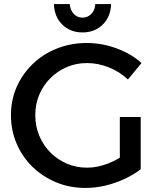

<svg xmlns="http://www.w3.org/2000/svg" viewBox="-20 -919 789 947"><path d="M611 -527Q571 -565 517.5 -586.5Q464 -608 409 -608Q355 -608 309 -588Q263 -568 228 -533Q193 -498 173.5 -451.5Q154 -405 154 -351Q154 -297 173.5 -250Q193 -203 228 -167.5Q263 -132 309.5 -112Q356 -92 410 -92Q459 -92 511.5 -112Q564 -132 606 -166L674 -84Q639 -57 593.5 -36Q548 -15 499 -3.5Q450 8 402 8Q324 8 257.5 -19.5Q191 -47 140.5 -96Q90 -145 62 -210.5Q34 -276 34 -351Q34 -426 62.5 -490.5Q91 -555 142 -604Q193 -653 261.5 -680Q330 -707 409 -707Q459 -707 507.5 -695Q556 -683 600 -661Q644 -639 678 -608ZM571 -342H674V-84H571ZM324 -899Q326 -870 343.5 -851Q361 -832 387 -832Q413 -832 431 -851Q449 -870 450 -899H528Q526 -836 486.5 -797.5Q447 -759 387 -759Q327 -759 287.5 -797.5Q248 -836 246 -899Z"/></svg>

Font: Alexandria
Style: Regular
Weight: 400
Designer: Mohamed Gaber
Foundry: Kief Type Foundry
Version: Version 5.100